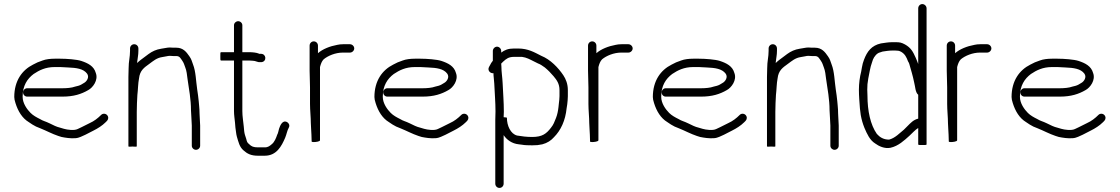

<svg xmlns="http://www.w3.org/2000/svg" viewBox="-20 -712 5493 942"><path d="M113 -238H287C341.3 -238 379.2 -250.3 413 -270C435.4 -281.9 463.5 -319 450 -354C440.8 -387.8 411.4 -402.2 379 -413C357 -420.3 307.3 -424 276 -424H248C237.3 -424 227 -423.3 217 -422C195.1 -419.4 181.7 -411.9 164 -406L142 -395C88.5 -368.2 50 -315.8 50 -236C50 -228 52 -218 56 -206C68.3 -166.6 88.9 -132.3 121 -113L139 -101L157 -91C164.3 -87.7 171.7 -84.7 179 -82C207.9 -70.4 235.9 -55 266 -45L282 -40C300.5 -36.3 325.6 -32 350 -34C369.4 -35.2 383.9 -44.9 399 -51L438 -71C459.7 -81.8 481.7 -95.7 498 -112C503.6 -117.6 511 -123.5 511 -133.5C511 -144.7 501.7 -154 490.5 -154C484.8 -154 480 -152 476 -148C460.2 -132.2 442 -117.8 420 -108L380 -88C374 -84.7 367.7 -81.7 361 -79C343.8 -70.4 310.4 -75.3 294 -80L277 -85C253.5 -90.9 245.5 -96.4 223 -107C203.3 -116.8 191.6 -118.2 176 -128C159.4 -136.3 142.8 -145.2 130 -158C113.2 -174.8 91 -204.7 91 -237C91 -292 113.8 -325.6 145 -349C172.2 -367.1 202.9 -383 248 -383H276C284.7 -383 297.3 -382.3 314 -381C355.2 -379.4 389.2 -374.7 407 -351C420.5 -332.9 404.5 -311.3 392 -305C380.5 -298.1 376.1 -294.5 364 -291L348 -287C332.6 -281.2 308.1 -279 287 -279H113C102.2 -279 93 -269.5 93 -258.5C93 -247.5 102.2 -238 113 -238Z M618 -474V-463C618 -431.1 611 -412.6 611 -376C610.3 -361.3 610 -347.3 610 -334V6C610 8 616.7 8.3 630 7C644 8.3 651 8 651 6V-163C651 -189.1 652.6 -223 654 -246C657.3 -272.6 657.1 -302.4 662 -327C666.4 -366.8 687.2 -380.3 713 -399C731.8 -412.7 749.1 -428.2 776 -432L798 -436C803.3 -437.3 808.3 -438 813 -438C819.7 -437.3 825.7 -437 831 -437H845C862.4 -437 866.2 -425 875 -413C883.4 -400.3 883.2 -395.5 889 -381C895.2 -366.5 898.1 -342.5 900 -325C907.2 -274.9 917 -224.4 917 -171C917.7 -165 918 -159 918 -153C918.7 -147 919 -141 919 -135C919 -123.4 921 -107.8 921 -96V3C921 13.8 930.5 23 941.5 23C952.5 23 962 13.8 962 3V-96C962 -107.9 960 -123.5 960 -135C960 -141.7 959.7 -148.3 959 -155C959 -168 958.2 -180.6 957 -193L955 -215C953.1 -235.4 950.5 -253.1 947.5 -273C941.3 -314.2 941 -360.9 927 -396C920.8 -412.4 920 -420.6 909 -436C894.6 -456.9 878.7 -478 845 -478H831C825.7 -478 819.7 -478.3 813 -479C799.9 -479 784 -474.4 771 -473C746.1 -469.2 726.7 -459.9 709 -447L689 -432C675 -421.5 664.4 -414.4 653 -403V-407C654.9 -428.2 659 -440.2 659 -463V-474C659 -485.7 650 -495 638.5 -495C627 -495 618 -485.7 618 -474Z M1128 -588V-456H1064C1061.3 -456 1060.3 -449.3 1061 -436C1060.3 -422 1061.3 -415 1064 -415H1128V-167C1128 -147.4 1131.5 -127.4 1133 -110L1135 -86C1137.8 -70.7 1138.1 -56.1 1142 -42C1150.4 -14 1154.8 8.9 1175 26C1193 42.4 1212.1 52 1245 52H1279C1337 52 1361.5 4.9 1379 -36C1386.1 -52.5 1388.7 -71.4 1397 -86C1403.3 -97.1 1396.6 -108.7 1388.5 -113C1365.4 -125.3 1353.8 -94.4 1349 -80L1345 -64C1343.7 -58.7 1342 -54.3 1340 -51C1334.7 -35 1326.6 -15.1 1314 -5C1304.2 3.2 1296.1 11 1279 11H1246C1223.7 11 1214 7 1202 -5C1192.5 -12.9 1191.7 -16.2 1188 -31C1183.3 -45 1179.6 -54.8 1178 -69L1176 -91C1173.7 -116.5 1169 -140.3 1169 -167V-415H1203C1207 -415 1212.7 -414.7 1220 -414C1234.3 -414 1243 -405.9 1256 -407H1263C1290 -410.4 1287.1 -448 1260 -448H1253C1252.3 -447.3 1251.3 -447.7 1250 -449C1239.2 -453.9 1218.5 -456 1203 -456H1169V-588C1169 -598.8 1159.5 -608 1148.5 -608C1137.5 -608 1128 -598.8 1128 -588Z M1499 -488V-365C1499 -339.1 1501 -310 1501 -283V-202C1501 -171.3 1505 -136.9 1505 -108C1505 -93.9 1508 -61.9 1508 -51C1508 -44 1509 -25 1509 -18C1509 -16 1512.5 -15 1519.5 -15C1527.9 -15 1550 -17.1 1550 -24V-383C1553.7 -397.7 1558.7 -411.7 1568 -421C1589 -438.5 1625.6 -454 1662 -454H1697C1707.8 -454 1718 -463.5 1718 -474.5C1718 -485.5 1707.8 -495 1697 -495H1663C1653 -495 1643.7 -494 1635 -492C1598.6 -485.4 1562.6 -471.1 1540 -451V-488C1540 -499.7 1531 -509 1519.5 -509C1508 -509 1499 -499.7 1499 -488Z M1880 -238H2054C2108.3 -238 2146.2 -250.3 2180 -270C2202.4 -281.9 2230.5 -319 2217 -354C2207.8 -387.8 2178.4 -402.2 2146 -413C2124 -420.3 2074.3 -424 2043 -424H2015C2004.3 -424 1994 -423.3 1984 -422C1962.1 -419.4 1948.7 -411.9 1931 -406L1909 -395C1855.5 -368.2 1817 -315.8 1817 -236C1817 -228 1819 -218 1823 -206C1835.3 -166.6 1855.9 -132.3 1888 -113L1906 -101L1924 -91C1931.3 -87.7 1938.7 -84.7 1946 -82C1974.9 -70.4 2002.9 -55 2033 -45L2049 -40C2067.5 -36.3 2092.6 -32 2117 -34C2136.4 -35.2 2150.9 -44.9 2166 -51L2205 -71C2226.7 -81.8 2248.7 -95.7 2265 -112C2270.6 -117.6 2278 -123.5 2278 -133.5C2278 -144.7 2268.7 -154 2257.5 -154C2251.8 -154 2247 -152 2243 -148C2227.2 -132.2 2209 -117.8 2187 -108L2147 -88C2141 -84.7 2134.7 -81.7 2128 -79C2110.8 -70.4 2077.4 -75.3 2061 -80L2044 -85C2020.5 -90.9 2012.5 -96.4 1990 -107C1970.3 -116.8 1958.6 -118.2 1943 -128C1926.4 -136.3 1909.8 -145.2 1897 -158C1880.2 -174.8 1858 -204.7 1858 -237C1858 -292 1880.8 -325.6 1912 -349C1939.2 -367.1 1969.9 -383 2015 -383H2043C2051.7 -383 2064.3 -382.3 2081 -381C2122.2 -379.4 2156.2 -374.7 2174 -351C2187.5 -332.9 2171.5 -311.3 2159 -305C2147.5 -298.1 2143.1 -294.5 2131 -291L2115 -287C2099.6 -281.2 2075.1 -279 2054 -279H1880C1869.2 -279 1860 -269.5 1860 -258.5C1860 -247.5 1869.2 -238 1880 -238Z M2398 -462V-414C2392 -406.7 2387.3 -399.3 2384 -392L2379 -383C2370.7 -366.4 2385.3 -350.8 2401 -353C2401 -337 2404.2 -320.3 2405 -302C2406.9 -256.5 2411 -211.1 2411 -165C2410.3 -151 2410 -137.3 2410 -124V189C2410 200.7 2419 210 2430.5 210C2442 210 2451 200.7 2451 189V-49C2466.1 -26.3 2491.6 -7.3 2525 -4L2541 -2C2552.7 0.6 2576.3 1 2591 1C2599.7 1 2608.3 0.7 2617 0L2641 -4C2665.4 -10.5 2683.8 -22.7 2698 -39C2731.5 -72.5 2754 -120.7 2760 -181L2763 -200L2765 -220C2765.7 -226.7 2766 -233.3 2766 -240V-270C2766 -300.1 2756.2 -324.2 2744 -342.5C2719.1 -379.8 2680.2 -420.3 2636 -438C2602.6 -454.7 2572 -474 2522 -474H2502C2473.4 -474 2456.1 -466.8 2439 -454V-462C2439 -472.8 2429.5 -483 2418.5 -483C2407.5 -483 2398 -472.8 2398 -462ZM2451 -137C2451 -145.7 2451.3 -154.7 2452 -164C2452 -211.9 2448 -256.2 2446 -304.5C2444.8 -333 2440 -358.4 2440 -386C2439.3 -391.3 2439 -396 2439 -400L2449 -410C2463.9 -423.4 2475.1 -433 2502 -433H2541C2563.3 -430.2 2580.5 -420.2 2599 -411L2619 -401C2633.2 -395.7 2639.2 -390.2 2653 -381C2668.1 -368.6 2683.2 -353.3 2696 -338C2711.5 -319.4 2725 -301.4 2725 -270V-240C2725 -228.2 2723.2 -215.7 2722 -205L2720 -186C2718 -167.8 2714.1 -148.7 2708 -133.5C2700.3 -114.2 2696 -100.9 2683 -85C2660.9 -56.3 2640.9 -40 2591 -40C2563.2 -40 2539.7 -43.2 2517 -47C2485.2 -55 2467 -95.3 2467 -134C2467 -135.3 2461.7 -136.3 2451 -137Z M2865 -488V-365C2865 -339.1 2867 -310 2867 -283V-202C2867 -171.3 2871 -136.9 2871 -108C2871 -93.9 2874 -61.9 2874 -51C2874 -44 2875 -25 2875 -18C2875 -16 2878.5 -15 2885.5 -15C2893.9 -15 2916 -17.1 2916 -24V-383C2919.7 -397.7 2924.7 -411.7 2934 -421C2955 -438.5 2991.6 -454 3028 -454H3063C3073.8 -454 3084 -463.5 3084 -474.5C3084 -485.5 3073.8 -495 3063 -495H3029C3019 -495 3009.7 -494 3001 -492C2964.6 -485.4 2928.6 -471.1 2906 -451V-488C2906 -499.7 2897 -509 2885.5 -509C2874 -509 2865 -499.7 2865 -488Z M3246 -238H3420C3474.3 -238 3512.2 -250.3 3546 -270C3568.4 -281.9 3596.5 -319 3583 -354C3573.8 -387.8 3544.4 -402.2 3512 -413C3490 -420.3 3440.3 -424 3409 -424H3381C3370.3 -424 3360 -423.3 3350 -422C3328.1 -419.4 3314.7 -411.9 3297 -406L3275 -395C3221.5 -368.2 3183 -315.8 3183 -236C3183 -228 3185 -218 3189 -206C3201.3 -166.6 3221.9 -132.3 3254 -113L3272 -101L3290 -91C3297.3 -87.7 3304.7 -84.7 3312 -82C3340.9 -70.4 3368.9 -55 3399 -45L3415 -40C3433.5 -36.3 3458.6 -32 3483 -34C3502.4 -35.2 3516.9 -44.9 3532 -51L3571 -71C3592.7 -81.8 3614.7 -95.7 3631 -112C3636.6 -117.6 3644 -123.5 3644 -133.5C3644 -144.7 3634.7 -154 3623.5 -154C3617.8 -154 3613 -152 3609 -148C3593.2 -132.2 3575 -117.8 3553 -108L3513 -88C3507 -84.7 3500.7 -81.7 3494 -79C3476.8 -70.4 3443.4 -75.3 3427 -80L3410 -85C3386.5 -90.9 3378.5 -96.4 3356 -107C3336.3 -116.8 3324.6 -118.2 3309 -128C3292.4 -136.3 3275.8 -145.2 3263 -158C3246.2 -174.8 3224 -204.7 3224 -237C3224 -292 3246.8 -325.6 3278 -349C3305.2 -367.1 3335.9 -383 3381 -383H3409C3417.7 -383 3430.3 -382.3 3447 -381C3488.2 -379.4 3522.2 -374.7 3540 -351C3553.5 -332.9 3537.5 -311.3 3525 -305C3513.5 -298.1 3509.1 -294.5 3497 -291L3481 -287C3465.6 -281.2 3441.1 -279 3420 -279H3246C3235.2 -279 3226 -269.5 3226 -258.5C3226 -247.5 3235.2 -238 3246 -238Z M3751 -474V-463C3751 -431.1 3744 -412.6 3744 -376C3743.3 -361.3 3743 -347.3 3743 -334V6C3743 8 3749.7 8.3 3763 7C3777 8.3 3784 8 3784 6V-163C3784 -189.1 3785.6 -223 3787 -246C3790.3 -272.6 3790.1 -302.4 3795 -327C3799.4 -366.8 3820.2 -380.3 3846 -399C3864.8 -412.7 3882.1 -428.2 3909 -432L3931 -436C3936.3 -437.3 3941.3 -438 3946 -438C3952.7 -437.3 3958.7 -437 3964 -437H3978C3995.4 -437 3999.2 -425 4008 -413C4016.4 -400.3 4016.2 -395.5 4022 -381C4028.2 -366.5 4031.1 -342.5 4033 -325C4040.2 -274.9 4050 -224.4 4050 -171C4050.7 -165 4051 -159 4051 -153C4051.7 -147 4052 -141 4052 -135C4052 -123.4 4054 -107.8 4054 -96V3C4054 13.8 4063.5 23 4074.5 23C4085.5 23 4095 13.8 4095 3V-96C4095 -107.9 4093 -123.5 4093 -135C4093 -141.7 4092.7 -148.3 4092 -155C4092 -168 4091.2 -180.6 4090 -193L4088 -215C4086.1 -235.4 4083.5 -253.1 4080.5 -273C4074.3 -314.2 4074 -360.9 4060 -396C4053.8 -412.4 4053 -420.6 4042 -436C4027.6 -456.9 4011.7 -478 3978 -478H3964C3958.7 -478 3952.7 -478.3 3946 -479C3932.9 -479 3917 -474.4 3904 -473C3879.1 -469.2 3859.7 -459.9 3842 -447L3822 -432C3808 -421.5 3797.4 -414.4 3786 -403V-407C3787.9 -428.2 3792 -440.2 3792 -463V-474C3792 -485.7 3783 -495 3771.5 -495C3760 -495 3751 -485.7 3751 -474Z M4526 -103 4485 -84V-6C4485 0.4 4526 1.5 4526 -3ZM4526 -6V-671C4526 -682.4 4516.1 -692 4505 -692C4493.9 -692 4485 -682.4 4485 -671V-398C4480.6 -408.2 4478 -417.9 4473 -428C4459.3 -458.8 4449.3 -477.5 4420 -494C4402.1 -503.5 4394.4 -505 4373 -505H4357C4336.9 -505 4319.3 -501.2 4302 -499C4256 -488.8 4234.3 -459.7 4219 -419L4213 -401C4209.3 -387.4 4208 -375 4205 -360C4198.4 -335.8 4194 -302 4194 -272C4194 -241.1 4196.9 -209.3 4199 -180L4203 -148C4207.1 -124.8 4213.1 -104.7 4221 -85C4233.9 -55 4247.2 -24.5 4274 -8C4291.4 5 4320.1 18.8 4349 13C4387.7 4.4 4416.3 -22.9 4442 -46C4456.2 -58.8 4469.5 -74.7 4485 -84V-3C4485 1.5 4526 0.4 4526 -6ZM4485 -247V-130C4461 -124 4447.6 -108.6 4432 -93L4415 -76C4394.3 -59.5 4371.7 -34.4 4342 -27C4313.8 -27 4296 -39.3 4282 -55C4250.6 -99.8 4236 -167.6 4236 -243C4235.3 -253 4235 -262.7 4235 -272C4235 -280.7 4235.3 -289.7 4236 -299L4240 -327C4245.8 -354.1 4249.3 -381.9 4258 -405L4263 -420C4268.4 -433.6 4282.3 -451.9 4298 -455L4310 -459C4324.7 -461.1 4340.3 -464 4357 -464H4373C4378.3 -464 4383 -463.7 4387 -463C4389.7 -463 4394.3 -461.3 4401 -458C4420 -446.6 4426.9 -432.5 4435 -411C4437.7 -407 4439.7 -403 4441 -399C4449.2 -370.2 4458.5 -340.3 4465 -308C4470.6 -288.3 4470.3 -258.8 4485 -247Z M4625 -488V-365C4625 -339.1 4627 -310 4627 -283V-202C4627 -171.3 4631 -136.9 4631 -108C4631 -93.9 4634 -61.9 4634 -51C4634 -44 4635 -25 4635 -18C4635 -16 4638.5 -15 4645.5 -15C4653.9 -15 4676 -17.1 4676 -24V-383C4679.7 -397.7 4684.7 -411.7 4694 -421C4715 -438.5 4751.6 -454 4788 -454H4823C4833.8 -454 4844 -463.5 4844 -474.5C4844 -485.5 4833.8 -495 4823 -495H4789C4779 -495 4769.7 -494 4761 -492C4724.6 -485.4 4688.6 -471.1 4666 -451V-488C4666 -499.7 4657 -509 4645.5 -509C4634 -509 4625 -499.7 4625 -488Z M5006 -238H5180C5234.3 -238 5272.2 -250.3 5306 -270C5328.4 -281.9 5356.5 -319 5343 -354C5333.8 -387.8 5304.4 -402.2 5272 -413C5250 -420.3 5200.3 -424 5169 -424H5141C5130.3 -424 5120 -423.3 5110 -422C5088.1 -419.4 5074.7 -411.9 5057 -406L5035 -395C4981.5 -368.2 4943 -315.8 4943 -236C4943 -228 4945 -218 4949 -206C4961.3 -166.6 4981.9 -132.3 5014 -113L5032 -101L5050 -91C5057.3 -87.7 5064.7 -84.7 5072 -82C5100.9 -70.4 5128.9 -55 5159 -45L5175 -40C5193.5 -36.3 5218.6 -32 5243 -34C5262.4 -35.2 5276.9 -44.9 5292 -51L5331 -71C5352.7 -81.8 5374.7 -95.7 5391 -112C5396.6 -117.6 5404 -123.5 5404 -133.5C5404 -144.7 5394.7 -154 5383.5 -154C5377.8 -154 5373 -152 5369 -148C5353.2 -132.2 5335 -117.8 5313 -108L5273 -88C5267 -84.7 5260.7 -81.7 5254 -79C5236.8 -70.4 5203.4 -75.3 5187 -80L5170 -85C5146.5 -90.9 5138.5 -96.4 5116 -107C5096.3 -116.8 5084.6 -118.2 5069 -128C5052.4 -136.3 5035.8 -145.2 5023 -158C5006.2 -174.8 4984 -204.7 4984 -237C4984 -292 5006.8 -325.6 5038 -349C5065.2 -367.1 5095.9 -383 5141 -383H5169C5177.7 -383 5190.3 -382.3 5207 -381C5248.2 -379.4 5282.2 -374.7 5300 -351C5313.5 -332.9 5297.5 -311.3 5285 -305C5273.5 -298.1 5269.1 -294.5 5257 -291L5241 -287C5225.6 -281.2 5201.1 -279 5180 -279H5006C4995.2 -279 4986 -269.5 4986 -258.5C4986 -247.5 4995.2 -238 5006 -238Z"/></svg>

Font: HoneyBee
Style: SeLit
Weight: 300
Foundry: Cannot Into Space Fonts
Version: Version 0.89